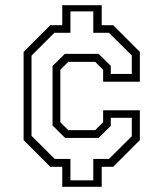

<svg xmlns="http://www.w3.org/2000/svg" viewBox="-20 -720 629 740"><path d="M220 0V-77H174L71 -180V-520L174 -623H220V-700H372V-623H416L519 -520V-405H377.5V-451L347 -481.5H243L212.5 -451V-249L243 -218.5H347L377.5 -249V-295H519V-180L416 -77H372V0ZM251.5 -25H339.5V-107.5H400L488 -195V-266H407V-235L360 -188.5H231L182.5 -236.5V-465.5L230 -512.5H360L407 -466V-435H488V-506L400 -593.5H339.5V-676H251.5V-593.5H189.5L101.5 -505.5V-196.5L191 -107.5H251.5Z"/></svg>

Font: Tourney Thin Light
Style: Regular
Weight: 300
Version: Version 1.015